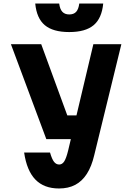

<svg xmlns="http://www.w3.org/2000/svg" viewBox="-20 -1051 740 1090"><path d="M214 -800 362 -396H498L452 -261H243L42 -800ZM510 -800H669L515 -170Q500 -106 473 -64Q446 -22 407 -1.5Q368 19 315 19Q230 19 181 -31.5Q132 -82 117 -185H264Q275 -147 287 -132Q299 -117 316 -117Q333 -117 344.5 -134.5Q356 -152 367 -197ZM316 -1031Q320 -999 334 -984Q348 -969 373 -969Q399 -969 412.5 -984Q426 -999 430 -1031H566Q558 -947 511.5 -908Q465 -869 373 -869Q281 -869 234.5 -908Q188 -947 180 -1031Z"/></svg>

Font: Martian Mono
Style: Bold
Weight: 700
Designer: Roman Shamin
Foundry: Evil Martians
Version: Version 1.000